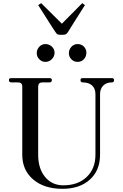

<svg xmlns="http://www.w3.org/2000/svg" viewBox="-20 -1177 773 1207"><path d="M366 -958Q347 -958 341 -961.5Q335 -965 326 -979Q316 -994 301 -1017.5Q286 -1041 262 -1079Q238 -1117 220 -1145L239 -1157L369 -1028L497 -1157L514 -1145Q486 -1102 450.5 -1045Q415 -988 410 -980Q401 -965 394 -961.5Q387 -958 366 -958ZM265 -788Q243 -788 227 -804.5Q211 -821 211 -843Q211 -866 227 -883Q243 -900 265 -900Q289 -900 306 -884Q323 -868 323 -846Q323 -822 306 -805Q289 -788 265 -788ZM468 -788Q445 -788 429 -804Q413 -820 413 -843Q413 -866 429 -883Q445 -900 468 -900Q492 -900 507.5 -884Q523 -868 523 -846Q523 -822 507.5 -805Q492 -788 468 -788ZM372 10Q258 10 189 -48.5Q120 -107 120 -204V-632Q120 -659 94 -659H51Q36 -659 36 -674Q36 -686 51 -686H291Q306 -686 306 -674Q306 -659 291 -659H246Q220 -659 220 -632V-204Q220 -117 263.5 -64.5Q307 -12 378 -12Q470 -12 525 -64.5Q580 -117 580 -204V-585Q580 -620 559 -639.5Q538 -659 499 -659Q486 -659 486 -674Q486 -686 499 -686H683Q697 -686 697 -673Q697 -659 683 -659Q649 -659 629 -639Q609 -619 609 -585V-204Q609 -106 545 -48Q481 10 372 10Z"/></svg>

Font: HK Venetian
Style: Regular
Weight: 400
Designer: Alfredo Marco Pradil
Foundry: Alfredo Marco Pradil
Version: Version 1.000;PS 001.000;hotconv 1.0.88;makeotf.lib2.5.64775